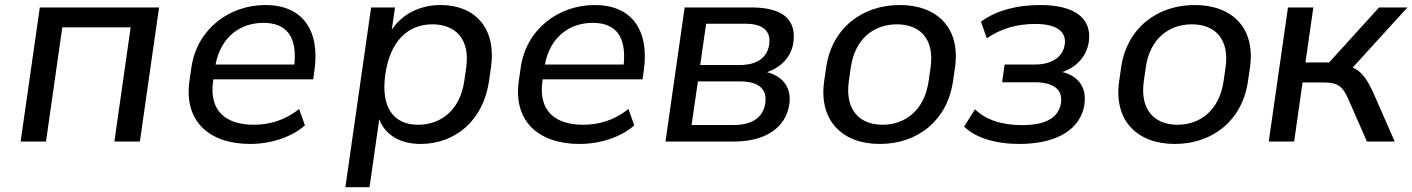

<svg xmlns="http://www.w3.org/2000/svg" viewBox="-20 -569 5679 772"><path d="M165 0 230.5 -459H505.4L439.9 0H542.5L619.6 -539.1H140.1L63 0Z M985.8 9.8C1066.9 9.8 1151.9 -16.6 1206.1 -64.9L1182.6 -130.9C1127.4 -85.9 1064 -67.4 1001 -67.4C886.7 -67.4 819.8 -124 836.9 -243.2L837.9 -250H1239.3L1244.1 -283.7C1268.1 -450.2 1193.8 -548.8 1047.4 -548.8C901.4 -548.8 771.5 -451.7 749.5 -297.4L741.7 -243.2C718.8 -80.6 822.3 9.8 985.8 9.8ZM1039.1 -477.1C1131.8 -477.1 1174.8 -421.9 1163.6 -309.6H846.7C867.2 -417.5 942.9 -477.1 1039.1 -477.1Z M1465.8 183.6 1504.9 -89.4C1528.3 -26.4 1589.4 9.8 1671.4 9.8C1808.1 9.8 1923.3 -82.5 1946.3 -243.2L1954.1 -297.4C1977.1 -458 1888.2 -548.8 1751.5 -548.8C1668.9 -548.8 1596.7 -512.7 1555.2 -449.2L1568.4 -539.1H1472.2L1368.7 183.6ZM1661.1 -67.4C1563.5 -67.4 1510.3 -135.3 1529.3 -270C1548.8 -405.3 1621.1 -471.2 1718.8 -471.2C1809.6 -471.2 1871.1 -413.6 1854.5 -297.4L1846.7 -243.2C1830.1 -125.5 1752 -67.4 1661.1 -67.4Z M2310.1 9.8C2391.1 9.8 2476.1 -16.6 2530.3 -64.9L2506.8 -130.9C2451.7 -85.9 2388.2 -67.4 2325.2 -67.4C2210.9 -67.4 2144 -124 2161.1 -243.2L2162.1 -250H2563.5L2568.4 -283.7C2592.3 -450.2 2518.1 -548.8 2371.6 -548.8C2225.6 -548.8 2095.7 -451.7 2073.7 -297.4L2065.9 -243.2C2043 -80.6 2146.5 9.8 2310.1 9.8ZM2363.3 -477.1C2456.1 -477.1 2499 -421.9 2487.8 -309.6H2170.9C2191.4 -417.5 2267.1 -477.1 2363.3 -477.1Z M2932.6 0C3057.6 0 3140.1 -56.2 3153.8 -149.9C3163.1 -214.8 3129.4 -262.7 3063.5 -278.8C3121.1 -297.9 3162.1 -341.3 3169.9 -397.5C3183.1 -489.7 3128.4 -539.1 3000.5 -539.1H2732.9L2655.8 0ZM2786.1 -241.7H2955.6C3029.3 -241.7 3065.4 -211.9 3057.1 -154.3C3048.8 -96.7 3003.9 -66.4 2930.2 -66.4H2760.7ZM2819.3 -473.6H2978C3047.4 -473.6 3080.6 -443.8 3072.8 -390.6C3065.4 -336.9 3023.4 -307.6 2954.1 -307.6H2795.4Z M3517.6 9.8C3668 9.8 3789.1 -83 3812 -243.2L3819.8 -297.4C3842.8 -457 3748 -548.8 3597.7 -548.8C3447.8 -548.8 3324.7 -457 3301.8 -297.4L3293.9 -243.2C3271 -83 3367.7 9.8 3517.6 9.8ZM3528.8 -67.4C3437.5 -67.4 3376.5 -125.5 3393.1 -243.2L3400.9 -297.4C3417.5 -414.6 3495.1 -471.2 3586.4 -471.2C3677.2 -471.2 3738.3 -414.6 3721.7 -297.4L3713.9 -243.2C3697.3 -126 3619.6 -67.4 3528.8 -67.4Z M4078.1 9.8C4233.4 9.8 4326.2 -51.8 4340.3 -149.4C4350.1 -217.3 4315.9 -263.7 4251.5 -279.3C4308.1 -298.3 4349.6 -342.8 4357.9 -400.4C4371.6 -496.1 4300.3 -548.8 4162.6 -548.8C4070.3 -548.8 3986.8 -527.8 3924.3 -481.9L3947.8 -415C4005.4 -454.6 4068.8 -472.7 4143.1 -472.7C4229 -472.7 4268.6 -441.9 4261.2 -390.1C4253.9 -338.9 4208 -309.6 4141.1 -309.6H4019.5L4009.3 -238.3H4140.1C4216.8 -238.3 4253.4 -208.5 4246.1 -155.8C4237.8 -97.7 4188 -65.9 4089.8 -65.9C4009.3 -65.9 3944.8 -86.4 3900.4 -129.4L3856.4 -60.1C3901.4 -15.1 3982.9 9.8 4078.1 9.8Z M4703.6 9.8C4854 9.8 4975.1 -83 4998 -243.2L5005.9 -297.4C5028.8 -457 4934.1 -548.8 4783.7 -548.8C4633.8 -548.8 4510.7 -457 4487.8 -297.4L4480 -243.2C4457 -83 4553.7 9.8 4703.6 9.8ZM4714.8 -67.4C4623.5 -67.4 4562.5 -125.5 4579.1 -243.2L4586.9 -297.4C4603.5 -414.6 4681.2 -471.2 4772.5 -471.2C4863.3 -471.2 4924.3 -414.6 4907.7 -297.4L4899.9 -243.2C4883.3 -126 4805.7 -67.4 4714.8 -67.4Z M5183.6 0 5217.3 -237.3H5301.8C5356.9 -237.3 5378.4 -224.1 5401.9 -169.4L5476.1 0H5587.9L5501 -197.8C5475.1 -254.4 5452.6 -283.2 5418.9 -297.4L5639.2 -539.1H5524.9L5324.2 -317.9H5229L5260.7 -539.1H5158.7L5081.5 0Z"/></svg>

Font: Winston
Style: Italic
Weight: 400
Italic angle: -8.13011°
Designer: Vernon Adams, Kim Jin-seong, David Berlow, Cristiano Sobral
Foundry: The Winston Project Authors
Version: Version 3.004